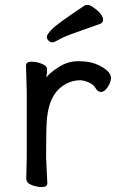

<svg xmlns="http://www.w3.org/2000/svg" viewBox="-20 -739 470 775"><path d="M385 -643Q336 -625 288 -608.5Q240 -592 219.5 -580Q199 -568 191 -568Q183 -568 176 -575Q169 -582 169 -590.5Q169 -599 189 -620.5Q209 -642 322 -717Q326 -719 334.5 -719Q343 -719 357 -709Q396 -682 396 -659Q396 -648 385 -643ZM86 -18 88 -106V-367L85 -474Q85 -490 106.5 -490Q128 -490 149 -481.5Q170 -473 170 -459.5Q170 -446 168 -434L167 -426Q177 -442 215 -467Q253 -492 295.5 -492Q338 -492 365 -481.5Q392 -471 410 -456Q428 -441 428 -424.5Q428 -408 415 -388Q402 -368 388.5 -368Q375 -368 367 -381Q358 -398 338 -406.5Q318 -415 304 -415Q264 -415 230 -390Q180 -354 170 -265Q166 -230 166 -106L171 0Q171 16 149.5 16Q128 16 107 7.5Q86 -1 86 -18Z"/></svg>

Font: LXGW WenKai Lite Medium
Style: Regular
Weight: 500
Designer: LXGW / Fontworks Inc.
Foundry: LXGW / Fontworks Inc.
Version: Version 1.511; March 25, 2025